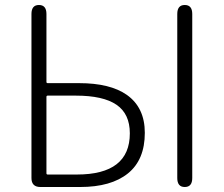

<svg xmlns="http://www.w3.org/2000/svg" viewBox="-20 -749 896 769"><path d="M142 0Q106 0 106 -36V-693Q106 -729 136 -729Q166 -729 166 -693V-421Q166 -416 171 -416H297Q421 -416 488 -369Q560 -318 560 -217Q560 -109 492.5 -54.5Q425 0 301 0ZM720 0Q690 0 690 -36V-693Q690 -729 720 -729Q750 -729 750 -693V-36Q750 0 720 0ZM166 -55Q166 -50 171 -50H288Q500 -50 500 -215Q500 -293 446.5 -329.5Q393 -366 284 -366H171Q166 -366 166 -361Z"/></svg>

Font: Resource Han Rounded JP Light
Style: Regular
Weight: 300
Designer: Cyano Hao (round all glyphs); Ryoko NISHIZUKA 西塚涼子 (kana, bopomofo & ideographs); Paul D. Hunt (Latin, Greek & Cyrillic)
Foundry: Cyano Hao
Version: 0.990